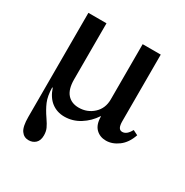

<svg xmlns="http://www.w3.org/2000/svg" viewBox="-168 -657 963 1002"><g transform="rotate(30 313.0 -156.0)"><path d="M79 -522H188V-184Q188 -125 213 -96.5Q238 -68 282 -68Q333 -68 369.5 -101.5Q406 -135 406 -189V-522H515V-121Q515 -96 521.5 -84Q528 -72 542 -72Q569 -72 589 -110H591L619 -96Q601 -43 565 -16.5Q529 10 491 10Q454 10 430 -14Q406 -38 406 -87H404Q376 -44 333 -17Q290 10 240 10Q196 10 163 -15Q130 -40 113 -91L110 -90Q111 -39 125 -6Q139 27 164 63Q182 89 190 107Q198 125 198 148Q198 179 181.5 194.5Q165 210 140 210Q112 210 95.5 186.5Q79 163 79 105Z"/></g></svg>

Font: Minipax
Style: Bold
Weight: 500
Designer: Raphaël Ronot, Igor Stepanchenko (Cyrillic)
Foundry: steppetype
Version: Version 1.002